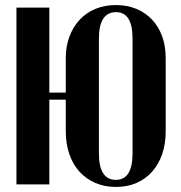

<svg xmlns="http://www.w3.org/2000/svg" viewBox="-20 -729 715 759"><path d="M175 -699V-363H240V-499Q240 -546 254.5 -584.5Q269 -623 295 -651Q321 -679 357.5 -694Q394 -709 438 -709Q483 -709 519 -694Q555 -679 581 -651.5Q607 -624 621 -585.5Q635 -547 635 -499V-210Q635 -160 621 -119.5Q607 -79 581 -50Q555 -21 519 -5.5Q483 10 438 10Q393 10 356.5 -6Q320 -22 294 -50.5Q268 -79 254 -120Q240 -161 240 -210V-335H175V0H45V-699ZM371 -123Q371 -18 438 -18Q504 -18 504 -123V-576Q504 -681 439 -681Q371 -681 371 -576Z"/></svg>

Font: Moniqa Black Heading
Style: Regular
Weight: 900
Designer: Rajesh Rajput
Foundry: Rajesh Rajput
Version: Version 1.000